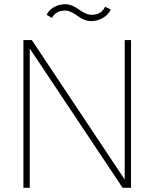

<svg xmlns="http://www.w3.org/2000/svg" viewBox="-20 -890 732 910"><path d="M131 -700 571 -39V-700H601V0H561L121 -660V0H91V-700ZM226 -805 201 -820Q211 -842 235.5 -856Q260 -870 289 -870Q320 -870 354 -845Q387 -820 414 -820Q461 -820 478 -858L505 -845Q494 -821 468.5 -805.5Q443 -790 412 -790Q380 -790 347 -815Q313 -840 289 -840Q245 -840 226 -805Z"/></svg>

Font: Metropolitano Thin
Style: Regular
Weight: 250
Designer: Fonts by Alex Slobzheninov & Chris M. Simpson / Changes by Cristiano Sobral
Foundry: Fonts by Alex Slobzheninov & Chris M. Simpson / Changes by Cristiano Sobral
Version: Version 1.00;August 30, 2020;FontCreator 13.0.0.2681 64-bit